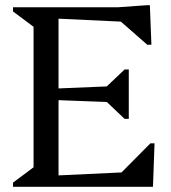

<svg xmlns="http://www.w3.org/2000/svg" viewBox="-20 -718 659 738"><path d="M30 0V-16L109 -75V-615L30 -674V-690H205V0ZM187 0V-43L528 -59V0ZM433 0V-41L558 -167H574L568 0ZM443 -324 178 -334V-377L443 -388ZM459 -261 379 -337V-375L459 -451H475V-261ZM528 -631 187 -647V-690H528ZM546 -546 432 -646V-690L545 -698H556L562 -546Z"/></svg>

Font: Platypi Light Light
Style: Regular
Weight: 300
Version: Version 1.200